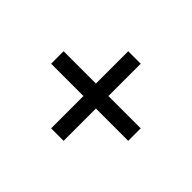

<svg xmlns="http://www.w3.org/2000/svg" viewBox="-101 -720 794 794"><g transform="rotate(45 296.0 -322.5)"><path d="M259 -286H70V-359H259V-548H332V-359H521V-286H332V-97H259Z"/></g></svg>

Font: hexlsinhala05
Style: Book
Weight: 400
Designer: Jelle Bosma - Monotype Design Team
Foundry: Monotype Imaging Inc.
Version: Version 2.003